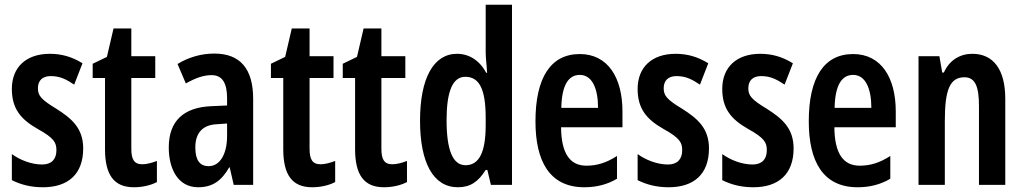

<svg xmlns="http://www.w3.org/2000/svg" viewBox="-20 -846 4321 810"><path d="M331 -220C331 -306 281 -347 218 -387C152 -427 140 -443 140 -474C140 -506 159 -525 194 -525C235 -525 261 -510 293 -489L328 -579C283 -607 239 -619 190 -619C91 -619 30 -563 30 -471C30 -388 67 -343 139 -302C210 -263 218 -243 218 -212C218 -174 197 -152 158 -152C111 -152 63 -172 30 -196V-86C68 -67 110 -56 161 -56C266 -56 331 -110 331 -220Z M580 -153C545 -153 534 -175 534 -219V-517H635V-609H534V-726H459L431 -606L371 -577V-517H423V-217C423 -109 460 -56 545 -56C580 -56 616 -64 642 -78V-167C618 -158 598 -153 580 -153Z M884 -620C830 -620 776 -605 729 -576L764 -494C807 -518 839 -529 873 -529C918 -529 938 -495 938 -432V-401L871 -398C755 -393 692 -336 692 -224C692 -136 729 -56 816 -56C877 -56 915 -84 947 -140H949L966 -66H1048V-429C1048 -555 994 -620 884 -620ZM897 -322 938 -325V-273C938 -194 907 -145 860 -145C824 -145 804 -169 804 -224C804 -284 834 -320 897 -322Z M1332 -153C1297 -153 1286 -175 1286 -219V-517H1387V-609H1286V-726H1211L1183 -606L1123 -577V-517H1175V-217C1175 -109 1212 -56 1297 -56C1332 -56 1368 -64 1394 -78V-167C1370 -158 1350 -153 1332 -153Z M1635 -153C1600 -153 1589 -175 1589 -219V-517H1690V-609H1589V-726H1514L1486 -606L1426 -577V-517H1478V-217C1478 -109 1515 -56 1600 -56C1635 -56 1671 -64 1697 -78V-167C1673 -158 1653 -153 1635 -153Z M1912 -56C1965 -56 1998 -80 2029 -129H2036L2051 -66H2140V-826H2029V-625C2029 -600 2033 -575 2035 -539H2031C2003 -592 1958 -619 1908 -619C1809 -619 1752 -516 1752 -337C1752 -159 1808 -56 1912 -56ZM1944 -149C1890 -149 1864 -213 1864 -339C1864 -459 1889 -522 1943 -522C2003 -522 2029 -468 2029 -349V-318C2029 -203 2001 -149 1944 -149Z M2426 -618C2303 -618 2239 -518 2239 -334C2239 -168 2297 -56 2445 -56C2495 -56 2541 -67 2583 -92V-188C2538 -159 2498 -147 2454 -147C2384 -147 2348 -199 2347 -309H2606V-376C2606 -519 2544 -618 2426 -618ZM2426 -530C2478 -530 2503 -473 2503 -391H2348C2350 -490 2380 -530 2426 -530Z M2971 -220C2971 -306 2921 -347 2858 -387C2792 -427 2780 -443 2780 -474C2780 -506 2799 -525 2834 -525C2875 -525 2901 -510 2933 -489L2968 -579C2923 -607 2879 -619 2830 -619C2731 -619 2670 -563 2670 -471C2670 -388 2707 -343 2779 -302C2850 -263 2858 -243 2858 -212C2858 -174 2837 -152 2798 -152C2751 -152 2703 -172 2670 -196V-86C2708 -67 2750 -56 2801 -56C2906 -56 2971 -110 2971 -220Z M3328 -220C3328 -306 3278 -347 3215 -387C3149 -427 3137 -443 3137 -474C3137 -506 3156 -525 3191 -525C3232 -525 3258 -510 3290 -489L3325 -579C3280 -607 3236 -619 3187 -619C3088 -619 3027 -563 3027 -471C3027 -388 3064 -343 3136 -302C3207 -263 3215 -243 3215 -212C3215 -174 3194 -152 3155 -152C3108 -152 3060 -172 3027 -196V-86C3065 -67 3107 -56 3158 -56C3263 -56 3328 -110 3328 -220Z M3579 -618C3456 -618 3392 -518 3392 -334C3392 -168 3450 -56 3598 -56C3648 -56 3694 -67 3736 -92V-188C3691 -159 3651 -147 3607 -147C3537 -147 3501 -199 3500 -309H3759V-376C3759 -519 3697 -618 3579 -618ZM3579 -530C3631 -530 3656 -473 3656 -391H3501C3503 -490 3533 -530 3579 -530Z M4082 -619C4032 -619 3986 -594 3962 -540H3955L3943 -609H3855V-66H3966V-336C3966 -469 3988 -520 4049 -520C4095 -520 4110 -479 4110 -399V-66H4221V-429C4221 -554 4170 -619 4082 -619Z"/></svg>

Font: Noto Sans Malayalam UI ExtraCondensed SemiBold
Style: Regular
Weight: 600
Width: 2
Designer: Jelle Bosma - Monotype Design Team
Foundry: Monotype Imaging Inc.
Version: Version 2.104